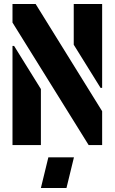

<svg xmlns="http://www.w3.org/2000/svg" viewBox="-20 -720 569 953"><path d="M183 213 220 61H347L310 213ZM420 0 42 -608V-700H157L487 -168V0ZM42 0V-492H50L183 -278V0ZM479 -284 346 -498V-700H487V-284Z"/></svg>

Font: Stick No Bills ExtraBold
Style: Regular
Weight: 800
Version: Version 2.000